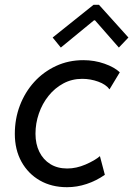

<svg xmlns="http://www.w3.org/2000/svg" viewBox="-20 -777 557 803"><path d="M260.3 5.9Q195.8 5.9 146.7 -22.2Q97.7 -50.3 69.8 -100.6Q42 -150.9 42 -217.3Q42 -280.3 63.2 -335.9Q84.5 -391.6 123 -434.1Q161.6 -476.6 214.1 -501Q266.6 -525.4 328.6 -525.4Q375 -525.4 416.7 -510.7Q458.5 -496.1 481 -474.6L438 -403.3Q423.3 -423.8 390.9 -435.5Q358.4 -447.3 323.7 -447.3Q280.8 -447.3 244.9 -428Q209 -408.7 182.9 -376Q156.7 -343.3 142.6 -302.2Q128.4 -261.2 128.4 -217.8Q128.4 -174.8 144.5 -142.1Q160.6 -109.4 190.4 -90.8Q220.2 -72.3 261.2 -72.3Q299.3 -72.3 338.1 -89.1Q377 -106 397.9 -124L418.5 -45.9Q382.8 -21 342.5 -7.6Q302.2 5.9 260.3 5.9ZM234.4 -578.1 200.2 -620.1 371.1 -756.8H394L517.1 -620.1L477.1 -578.1L377.4 -691.9H373Z"/></svg>

Font: Reddit Sans
Style: Italic
Weight: 400
Italic angle: -11.25°
Designer: Stephen Hutchings
Version: Version 1.013